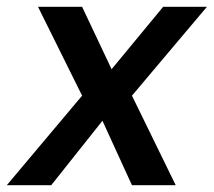

<svg xmlns="http://www.w3.org/2000/svg" viewBox="-41 -546 630 566"><path d="M-21 0 201 -264 71 -526H201L288 -342L440 -526H569L348 -264L477 0H348L261 -190L110 0Z"/></svg>

Font: DM Sans 9pt SemiBold
Style: Italic
Weight: 600
Italic angle: -10°
Version: Version 4.004;gftools[0.9.30]